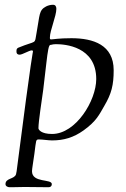

<svg xmlns="http://www.w3.org/2000/svg" viewBox="-20 -588 528 804"><path d="M3 183C3 192 13 196 20 196H29C41 196 61 195 83 195C111 195 149 196 183 196C191 196 197 192 197 183C197 160 114 179 114 129C114 119 120 86 124 56C132 -3 129 -4 144 -4C158 -4 183 0 198 0C247 0 288 -12 330 -42C384 -81 395 -107 417 -145C447 -196 456 -232 456 -294C456 -400 371 -428 279 -428C225 -428 203 -423 194 -423C190 -423 189 -425 189 -428V-432C189 -460 216 -521 216 -551C216 -561 212 -568 202 -568C191 -568 181 -565 173 -561C142 -545 147 -525 133 -450C124 -399 136 -421 56 -388C50 -385 49 -380 49 -375V-371C49 -365 52 -359 62 -359C74 -359 102 -377 113 -377C117 -377 118 -375 118 -372C118 -369 114 -372 53 103C50 127 49 136 47 142C40 163 3 157 3 183ZM141 -51C141 -80 155 -167 161 -212L174 -323C180 -375 184 -400 191 -400C197 -400 199 -403 215 -403C251 -403 383 -394 383 -257C383 -167 298 -27 198 -27C152 -27 141 -45 141 -51Z"/></svg>

Font: OFL Sorts Mill Goudy
Style: Italic
Weight: 500
Italic angle: -6°
Version: Version 003.000